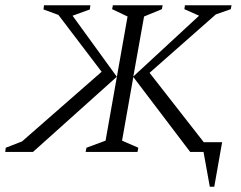

<svg xmlns="http://www.w3.org/2000/svg" viewBox="-51 -580 919 733"><path d="M276 0 279 -16 352 -43 436 -517 377 -545 380 -560H570L567 -545L499 -517L458 -288L709 -520L653 -545L655 -560H833L830 -545L773 -525L520 -302L727 -37H797L767 133H750L726 0H675L458 -286L415 -43L477 -16L474 0ZM75 0H-31L-29 -16L33 -40L337 -306L172 -523L115 -544L117 -560H294L292 -544L226 -520L395 -287Z"/></svg>

Font: Spectral SC Light
Style: Italic
Weight: 300
Italic angle: -10°
Designer: Jean-Baptiste Levee
Foundry: Production Type
Version: Version 2.001